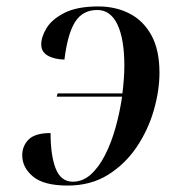

<svg xmlns="http://www.w3.org/2000/svg" viewBox="-20 -566 550 596"><path d="M190 10Q116 10 82.5 -18Q49 -46 49 -84Q49 -113 69 -133Q89 -153 137 -153Q137 -83 153 -42.5Q169 -2 206 -2Q237 -2 262 -24.5Q287 -47 306.5 -85.5Q326 -124 339 -171Q352 -218 359 -266H156L159 -276H360Q366 -325 366 -362Q366 -445 344.5 -490Q323 -535 282 -535Q237 -535 213.5 -498.5Q190 -462 180 -381Q148 -382 128 -393.5Q108 -405 108 -428Q108 -452 125 -479.5Q142 -507 181 -526.5Q220 -546 285 -546Q339 -546 382 -524Q425 -502 450 -456.5Q475 -411 475 -340Q475 -285 457.5 -224Q440 -163 404.5 -110Q369 -57 315.5 -23.5Q262 10 190 10Z"/></svg>

Font: Noto Serif Display SemiCondensed Medium
Style: Italic
Weight: 500
Width: 4
Italic angle: -12°
Designer: Monotype Design Team
Foundry: Monotype Imaging Inc.
Version: Version 2.009